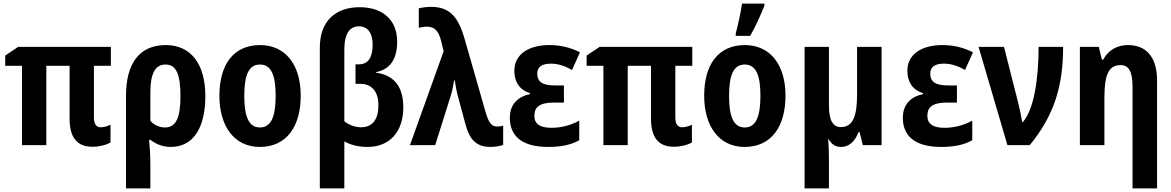

<svg xmlns="http://www.w3.org/2000/svg" viewBox="-20 -805 6498 1065"><path d="M538 -99C516 -99 501 -115 501 -153V-440H595V-545H81L9 -497V-440H102V0H237V-440H366V-148C366 -41 408 9 493 9C531 9 570 -1 593 -15V-113C577 -105 556 -99 538 -99Z M1119 -272C1119 -457 1033 -555 900 -555C750 -555 679 -449 679 -274V240H814V103C814 55 810 -3 807 -29H815C844 -6 883 10 927 10C1055 10 1119 -100 1119 -272ZM898 -447C956 -447 981 -397 981 -272C981 -149 955 -98 895 -98C865 -98 835 -111 814 -135V-290C814 -400 842 -447 898 -447Z M1648 -274C1648 -455 1556 -555 1423 -555C1275 -555 1197 -447 1197 -274C1197 -104 1280 10 1421 10C1572 10 1648 -106 1648 -274ZM1335 -273C1335 -389 1360 -447 1422 -447C1484 -447 1509 -389 1509 -274C1509 -158 1484 -98 1422 -98C1360 -98 1335 -158 1335 -273Z M1975 -765C1844 -765 1754 -691 1754 -541V240H1890V-21C1923 -2 1966 10 2019 10C2140 10 2217 -72 2217 -210C2217 -327 2164 -388 2066 -402V-405C2142 -420 2183 -475 2183 -574C2183 -696 2101 -765 1975 -765ZM1971 -659C2018 -659 2047 -624 2047 -557C2047 -489 2024 -448 1970 -448H1952V-340H1978C2037 -340 2079 -303 2079 -221C2079 -142 2046 -99 1982 -99C1951 -99 1912 -113 1890 -132V-531C1890 -623 1923 -659 1971 -659Z M2254 0H2394L2478 -267C2487 -293 2494 -328 2499 -358H2503C2507 -328 2514 -291 2524 -256L2561 -119C2584 -30 2622 10 2701 10C2723 10 2756 5 2771 -1V-108C2760 -105 2749 -103 2739 -103C2711 -103 2693 -117 2675 -178L2556 -593C2521 -714 2472 -767 2371 -767C2348 -767 2320 -763 2303 -759V-651C2316 -654 2332 -657 2349 -657C2390 -657 2412 -634 2426 -581L2441 -521Z M3108 -331H3061C2992 -331 2960 -349 2960 -397C2960 -433 2985 -452 3036 -452C3078 -452 3115 -438 3153 -417L3197 -515C3143 -542 3088 -555 3027 -555C2915 -555 2833 -506 2833 -412C2833 -349 2864 -305 2920 -288V-283C2850 -268 2808 -225 2808 -151C2808 -55 2870 10 3020 10C3095 10 3148 -2 3193 -27V-136C3153 -113 3097 -96 3039 -96C2972 -96 2944 -120 2944 -163C2944 -210 2972 -236 3052 -236H3108Z M3763 -99C3741 -99 3726 -115 3726 -153V-440H3820V-545H3306L3234 -497V-440H3327V0H3462V-440H3591V-148C3591 -41 3633 9 3718 9C3756 9 3795 -1 3818 -15V-113C3802 -105 3781 -99 3763 -99Z M4061 -606H4141C4173 -661 4200 -724 4220 -773V-785H4096C4091 -746 4072 -658 4061 -620ZM4337 -274C4337 -455 4245 -555 4112 -555C3964 -555 3886 -447 3886 -274C3886 -104 3969 10 4110 10C4261 10 4337 -106 4337 -274ZM4024 -273C4024 -389 4049 -447 4111 -447C4173 -447 4198 -389 4198 -274C4198 -158 4173 -98 4111 -98C4049 -98 4024 -158 4024 -273Z M4870 -545H4734V-281C4734 -169 4715 -100 4644 -100C4598 -100 4578 -141 4578 -221V-545H4443V240H4578V78C4578 40 4576 -7 4574 -34H4576C4592 -5 4613 10 4646 10C4688 10 4722 -19 4742 -72H4748L4766 0H4870Z M5288 -331H5241C5172 -331 5140 -349 5140 -397C5140 -433 5165 -452 5216 -452C5258 -452 5295 -438 5333 -417L5377 -515C5323 -542 5268 -555 5207 -555C5095 -555 5013 -506 5013 -412C5013 -349 5044 -305 5100 -288V-283C5030 -268 4988 -225 4988 -151C4988 -55 5050 10 5200 10C5275 10 5328 -2 5373 -27V-136C5333 -113 5277 -96 5219 -96C5152 -96 5124 -120 5124 -163C5124 -210 5152 -236 5232 -236H5288Z M5408 -545 5568 0H5692C5829 -167 5877 -331 5877 -545H5741C5741 -370 5716 -198 5653 -127H5650C5646 -154 5637 -199 5628 -234L5549 -545Z M6237 -555C6178 -555 6128 -528 6099 -474H6092L6075 -545H5970V0H6106V-263C6106 -387 6128 -444 6196 -444C6243 -444 6262 -404 6262 -325V240H6398V-359C6398 -492 6335 -555 6237 -555Z"/></svg>

Font: Noto Sans Display SemiCondensed
Style: Bold
Weight: 700
Width: 4
Designer: Monotype Design Team
Foundry: Monotype Imaging Inc.
Version: Version 1.900